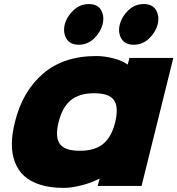

<svg xmlns="http://www.w3.org/2000/svg" viewBox="-20 -915 873 945"><path d="M546.9 -313Q564.9 -387.2 541.3 -421.6Q517.6 -456.1 442.9 -456.1Q369.1 -456.1 327.6 -421.1Q286.1 -386.2 268.1 -313Q250.5 -240.2 274.4 -206.5Q298.3 -172.9 373 -172.9Q446.8 -172.9 488 -207Q529.3 -241.2 546.9 -313ZM833 -629.9 676.8 0H460.9L470.2 -35.2H467.8Q431.2 -15.6 381.6 -2.9Q332 9.8 293 9.8Q227.5 9.8 178.5 -5.6Q129.4 -21 99.1 -48.8Q68.8 -76.7 53.5 -116.9Q38.1 -157.2 38.3 -206.1Q38.6 -254.9 53.2 -313Q89.8 -464.4 191.2 -551.8Q292.5 -639.2 454.1 -639.2Q493.7 -639.2 537.6 -627.9Q581.5 -616.7 606.9 -598.1H608.9L617.2 -629.9ZM484.9 -794.9Q474.6 -755.9 442.6 -725.3Q410.6 -694.8 368.2 -694.8Q324.2 -694.8 306.6 -725.3Q289.1 -755.9 298.8 -794.9Q309.1 -834 341.6 -864.5Q374 -895 417 -895Q460.9 -895 477.8 -865Q494.6 -835 484.9 -794.9ZM755.9 -794.9Q745.6 -755.4 713.4 -725.1Q681.2 -694.8 638.2 -694.8Q594.7 -694.8 577.1 -725.3Q559.6 -755.9 569.8 -794.9Q580.1 -834.5 612.1 -864.7Q644 -895 687 -895Q731 -895 748.3 -865Q765.6 -835 755.9 -794.9Z"/></svg>

Font: Sinkin Sans 900 X Black Italic
Style: Regular
Weight: 950
Italic angle: -112°
Designer: Keith Bates
Foundry: K-Type
Version: Sinkin Sans (version 1.0)  by Keith Bates   •   © 2014   www